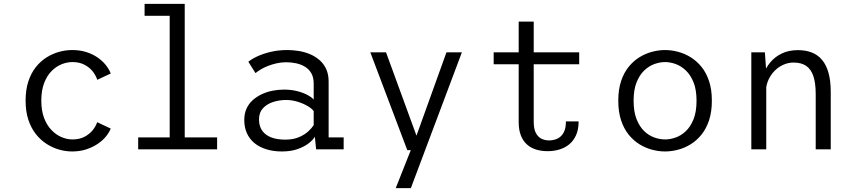

<svg xmlns="http://www.w3.org/2000/svg" viewBox="-20 -770 4422 990"><path d="M352 11Q319 11 285.2 1.5Q251.5 -8 220.5 -27.8Q189.5 -47.5 165 -78.5Q140.5 -109.5 126.2 -152.2Q112 -195 112 -251Q112 -307.5 126.2 -350.5Q140.5 -393.5 165 -424.2Q189.5 -455 220.5 -474.2Q251.5 -493.5 285.2 -502.8Q319 -512 352 -512Q391.5 -512 424.2 -501.8Q457 -491.5 482.5 -474Q508 -456.5 525.2 -435Q542.5 -413.5 551 -391L481.5 -358.5Q475 -379.5 458.8 -400.8Q442.5 -422 416 -436Q389.5 -450 353.5 -450Q326 -450 297.8 -438.8Q269.5 -427.5 245.8 -403.5Q222 -379.5 207.5 -341.5Q193 -303.5 193 -251Q193 -199 207.5 -161.2Q222 -123.5 245.8 -99Q269.5 -74.5 297.8 -62.8Q326 -51 353.5 -51Q390 -51 416.2 -65Q442.5 -79 458.8 -99.8Q475 -120.5 481 -140L551 -107Q543 -87 526 -66Q509 -45 483.2 -27.8Q457.5 -10.5 424.5 0.2Q391.5 11 352 11Z M692.5 0V-61.5H855V-688.5H725.5V-750H932.5V-61.5H1099.5V0Z M1433.5 11Q1390.5 11 1354.8 0.2Q1319 -10.5 1293.2 -31.2Q1267.5 -52 1253.5 -82.2Q1239.5 -112.5 1239.5 -151.5Q1239.5 -184 1251 -209.5Q1262.5 -235 1283 -253.5Q1303.5 -272 1329.8 -284.2Q1356 -296.5 1385.2 -302.2Q1414.5 -308 1444 -308Q1481.5 -308 1512.8 -300Q1544 -292 1566 -280Q1588 -268 1597.5 -256.5V-339Q1597.5 -370.5 1585.5 -391.8Q1573.5 -413 1553.2 -425.5Q1533 -438 1507.8 -443.5Q1482.5 -449 1455.5 -449Q1430 -449 1406 -443.5Q1382 -438 1361.2 -429.8Q1340.5 -421.5 1324.2 -411.8Q1308 -402 1297.5 -393L1260.5 -451.5Q1278 -466 1307.8 -479.8Q1337.5 -493.5 1376.8 -502.8Q1416 -512 1462 -512Q1491 -512 1521.2 -507Q1551.5 -502 1578.8 -490.5Q1606 -479 1627.8 -460Q1649.5 -441 1662 -413.8Q1674.5 -386.5 1674.5 -349.5V-61.5H1752V0H1610L1603.5 -65Q1594 -48.5 1571.5 -31Q1549 -13.5 1514.2 -1.2Q1479.5 11 1433.5 11ZM1450.5 -50Q1492.5 -50 1522.2 -63Q1552 -76 1570.5 -93.5Q1589 -111 1597.5 -125V-197Q1587.5 -211 1565 -224Q1542.5 -237 1513.5 -245.8Q1484.5 -254.5 1455.5 -254.5Q1420.5 -254.5 1388.5 -244.2Q1356.5 -234 1336 -212Q1315.5 -190 1315.5 -154.5Q1315.5 -119 1332.2 -95.8Q1349 -72.5 1379.2 -61.2Q1409.5 -50 1450.5 -50Z M2020.5 200 2107.5 -19.5 2126 4H2080L1889.5 -500H1970.5L2135.5 -48.5H2119.5L2282 -500H2361.5L2098.5 200Z M2654.5 -139.5V-658.5H2732V-142Q2732 -106.5 2742.5 -85.5Q2753 -64.5 2771 -55.2Q2789 -46 2811.5 -46Q2834.5 -46 2854.2 -55.2Q2874 -64.5 2886 -85.8Q2898 -107 2898 -144H2963.5Q2963.5 -102 2950.2 -72.8Q2937 -43.5 2914.8 -25.5Q2892.5 -7.5 2864 1Q2835.5 9.5 2804 9.5Q2771.5 9.5 2744.5 1.2Q2717.5 -7 2697.2 -25Q2677 -43 2665.8 -71.5Q2654.5 -100 2654.5 -139.5ZM2525.5 -438.5V-500H2966.5V-438.5Z M3409 11Q3377 11 3343.2 2.2Q3309.5 -6.5 3278.2 -25.5Q3247 -44.5 3222 -75.2Q3197 -106 3182.5 -149.5Q3168 -193 3168 -251Q3168 -308.5 3182.5 -352Q3197 -395.5 3222 -426Q3247 -456.5 3278.2 -475.5Q3309.5 -494.5 3343.2 -503.2Q3377 -512 3409 -512Q3441.5 -512 3475.2 -503.2Q3509 -494.5 3540.2 -475.5Q3571.5 -456.5 3596.5 -426Q3621.5 -395.5 3636 -352Q3650.5 -308.5 3650.5 -251Q3650.5 -193 3636 -149.5Q3621.5 -106 3596.5 -75.2Q3571.5 -44.5 3540.2 -25.5Q3509 -6.5 3475.2 2.2Q3441.5 11 3409 11ZM3409 -51Q3435.5 -51 3463.5 -60.8Q3491.5 -70.5 3516 -93.5Q3540.5 -116.5 3556 -155Q3571.5 -193.5 3571.5 -251Q3571.5 -307.5 3556 -345.8Q3540.5 -384 3516 -407Q3491.5 -430 3463.5 -440Q3435.5 -450 3409 -450Q3383 -450 3354.8 -440Q3326.5 -430 3302.2 -407Q3278 -384 3262.5 -345.8Q3247 -307.5 3247 -251Q3247 -193.5 3262.5 -155Q3278 -116.5 3302.2 -93.5Q3326.5 -70.5 3354.8 -60.8Q3383 -51 3409 -51Z M3854 0V-500H3924L3931 -399V0ZM4186 0V-284Q4186 -342 4173.8 -378Q4161.5 -414 4136.2 -430.8Q4111 -447.5 4072 -447.5Q4044.5 -447.5 4019.2 -436.2Q3994 -425 3974.2 -405Q3954.5 -385 3942.5 -358.8Q3930.5 -332.5 3929 -302L3902.5 -308Q3902.5 -347 3915 -383.2Q3927.5 -419.5 3951.8 -448.5Q3976 -477.5 4011.8 -494.5Q4047.5 -511.5 4094.5 -511.5Q4134 -511.5 4165.2 -499.5Q4196.5 -487.5 4218.5 -461.5Q4240.5 -435.5 4252 -394.5Q4263.5 -353.5 4263.5 -295.5V0Z"/></svg>

Font: Trispace Thin Light
Style: Regular
Weight: 300
Version: Version 1.210